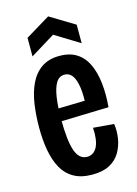

<svg xmlns="http://www.w3.org/2000/svg" viewBox="-113 -786 613 860"><g transform="rotate(-15 193.5 -356.0)"><path d="M207 12Q155 12 120.5 -8Q86 -28 66.5 -64Q47 -100 38.5 -148Q30 -196 30 -253Q30 -309 37.5 -360.5Q45 -412 64 -452.5Q83 -493 116.5 -516.5Q150 -540 201 -540Q249 -540 281 -519Q313 -498 330.5 -460Q348 -422 353.5 -371.5Q359 -321 354 -261L106 -254V-313L275 -317L257 -285Q261 -342 255.5 -379Q250 -416 236.5 -434.5Q223 -453 201 -453Q176 -453 162 -430.5Q148 -408 141.5 -366Q135 -324 135 -265Q135 -166 151 -118.5Q167 -71 205 -71Q220 -71 232 -79Q244 -87 251.5 -102Q259 -117 262 -139.5Q265 -162 263 -190L359 -182Q364 -149 358.5 -114.5Q353 -80 336 -51Q319 -22 287.5 -5Q256 12 207 12ZM84 -569V-655L198 -724L312 -655V-569L198 -639Z"/></g></svg>

Font: Bricolage Grotesque 48pt Condensed Medium
Style: Regular
Weight: 500
Width: 3
Designer: Mathieu Triay
Foundry: Atelier Triay
Version: Version 1.001;gftools[0.9.33.dev8+g029e19f]